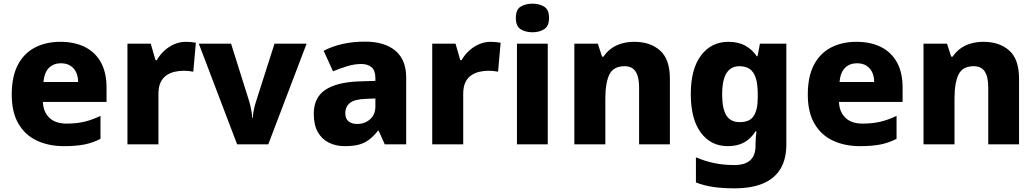

<svg xmlns="http://www.w3.org/2000/svg" viewBox="-20 -787 5647 1047"><path d="M309 -559Q387 -559 443.5 -530.5Q500 -502 530.5 -446.5Q561 -391 561 -309V-231H214Q216 -177 249 -145Q282 -113 343 -113Q396 -113 439 -123Q482 -133 528 -155V-30Q488 -9 442 0.5Q396 10 329 10Q246 10 181.5 -20Q117 -50 80.5 -112.5Q44 -175 44 -271Q44 -369 77 -432.5Q110 -496 170 -527.5Q230 -559 309 -559ZM312 -442Q273 -442 247.5 -417.5Q222 -393 217 -340H406Q406 -369 395.5 -392Q385 -415 364 -428.5Q343 -442 312 -442Z M994 -559Q1007 -559 1023 -557.5Q1039 -556 1048 -554L1034 -396Q1025 -398 1011 -399.5Q997 -401 980 -401Q956 -401 932 -395.5Q908 -390 888 -376.5Q868 -363 856 -338.5Q844 -314 844 -275V0H675V-549H802L828 -459H835Q851 -487 875 -509.5Q899 -532 929.5 -545.5Q960 -559 994 -559Z M1273 0 1064 -549H1240L1340 -231Q1343 -220 1346.5 -204.5Q1350 -189 1352.5 -173.5Q1355 -158 1355 -145H1359Q1359 -159 1361.5 -174Q1364 -189 1367.5 -203.5Q1371 -218 1375 -230L1477 -549H1652L1443 0Z M1970 -560Q2077 -560 2136 -510.5Q2195 -461 2195 -364V0H2078L2045 -74H2041Q2018 -45 1993.5 -26Q1969 -7 1937.5 1.5Q1906 10 1860 10Q1812 10 1773.5 -9Q1735 -28 1713 -67Q1691 -106 1691 -166Q1691 -254 1752.5 -296Q1814 -338 1933 -343L2027 -346V-362Q2027 -402 2006.5 -420Q1986 -438 1950 -438Q1914 -438 1875 -426.5Q1836 -415 1796 -398L1745 -510Q1790 -534 1847 -547Q1904 -560 1970 -560ZM1976 -248Q1913 -246 1888 -225.5Q1863 -205 1863 -170Q1863 -139 1881 -125Q1899 -111 1927 -111Q1969 -111 1998 -136.5Q2027 -162 2027 -206V-250Z M2656 -559Q2669 -559 2685 -557.5Q2701 -556 2710 -554L2696 -396Q2687 -398 2673 -399.5Q2659 -401 2642 -401Q2618 -401 2594 -395.5Q2570 -390 2550 -376.5Q2530 -363 2518 -338.5Q2506 -314 2506 -275V0H2337V-549H2464L2490 -459H2497Q2513 -487 2537 -509.5Q2561 -532 2591.5 -545.5Q2622 -559 2656 -559Z M2967 -549V0H2799V-549ZM2884 -767Q2920 -767 2947 -751Q2974 -735 2974 -689Q2974 -644 2947 -627.5Q2920 -611 2884 -611Q2846 -611 2819.5 -627.5Q2793 -644 2793 -689Q2793 -735 2819.5 -751Q2846 -767 2884 -767Z M3439 -559Q3526 -559 3579.5 -511.5Q3633 -464 3633 -358V0H3465V-311Q3465 -368 3446 -397Q3427 -426 3386 -426Q3325 -426 3303 -380.5Q3281 -335 3281 -250V0H3112V-549H3240L3263 -478H3271Q3289 -505 3314 -523Q3339 -541 3371 -550Q3403 -559 3439 -559Z M3952 -559Q4006 -559 4044 -538Q4082 -517 4107 -480H4111L4124 -549H4268V1Q4268 79 4237 132Q4206 185 4143 212.5Q4080 240 3985 240Q3923 240 3872.5 233Q3822 226 3775 208V71Q3825 92 3875 102.5Q3925 113 3985 113Q4043 113 4071.5 86.5Q4100 60 4100 8V-3Q4100 -18 4101.5 -36Q4103 -54 4105 -71H4100Q4076 -32 4039 -11Q4002 10 3949 10Q3856 10 3801.5 -64Q3747 -138 3747 -274Q3747 -411 3803 -485Q3859 -559 3952 -559ZM4011 -426Q3980 -426 3959 -408.5Q3938 -391 3928 -357Q3918 -323 3918 -271Q3918 -194 3941 -157.5Q3964 -121 4013 -121Q4040 -121 4058.5 -128.5Q4077 -136 4088.5 -152.5Q4100 -169 4106 -194Q4112 -219 4112 -254V-275Q4112 -326 4102 -359.5Q4092 -393 4070 -409.5Q4048 -426 4011 -426Z M4650 -559Q4728 -559 4784.5 -530.5Q4841 -502 4871.5 -446.5Q4902 -391 4902 -309V-231H4555Q4557 -177 4590 -145Q4623 -113 4684 -113Q4737 -113 4780 -123Q4823 -133 4869 -155V-30Q4829 -9 4783 0.5Q4737 10 4670 10Q4587 10 4522.5 -20Q4458 -50 4421.5 -112.5Q4385 -175 4385 -271Q4385 -369 4418 -432.5Q4451 -496 4511 -527.5Q4571 -559 4650 -559ZM4653 -442Q4614 -442 4588.5 -417.5Q4563 -393 4558 -340H4747Q4747 -369 4736.5 -392Q4726 -415 4705 -428.5Q4684 -442 4653 -442Z M5343 -559Q5430 -559 5483.5 -511.5Q5537 -464 5537 -358V0H5369V-311Q5369 -368 5350 -397Q5331 -426 5290 -426Q5229 -426 5207 -380.5Q5185 -335 5185 -250V0H5016V-549H5144L5167 -478H5175Q5193 -505 5218 -523Q5243 -541 5275 -550Q5307 -559 5343 -559Z"/></svg>

Font: Noto Sans Armenian ExtraBold
Style: Regular
Weight: 800
Version: Version 2.007